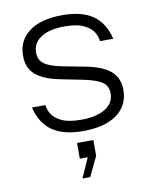

<svg xmlns="http://www.w3.org/2000/svg" viewBox="-86 -609 724 903"><g transform="rotate(-10 276.0 -157.5)"><path d="M277 10Q184 10 130.5 -26.5Q77 -63 58 -141H123Q123 -124 135.5 -101Q148 -78 181.5 -61Q215 -44 277 -44Q350 -44 392 -70Q434 -96 434 -143Q434 -177 408.5 -195.5Q383 -214 321 -227L206 -250Q130 -266 94.5 -298.5Q59 -331 59 -387Q59 -461 115.5 -502.5Q172 -544 274 -544Q366 -544 419 -507.5Q472 -471 491 -393H427Q427 -410 414.5 -433Q402 -456 369 -473Q336 -490 274 -490Q203 -490 162.5 -464Q122 -438 122 -391Q122 -357 147 -338Q172 -319 232 -307L347 -285Q424 -269 460 -236.5Q496 -204 496 -148Q496 -74 438.5 -32Q381 10 277 10ZM234 229 276 135H238V60H316V135L271 229Z"/></g></svg>

Font: Mozilla Text ExtraLight
Style: Regular
Weight: 200
Designer: Studio DRAMA
Foundry: Studio DRAMA
Version: Version 1.000